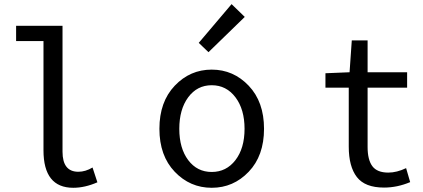

<svg xmlns="http://www.w3.org/2000/svg" viewBox="-20 -892 2040 925"><path d="M333 12.7Q189.5 12.7 189.5 -168V-694.3H57.6V-767.6H281.2V-161.1Q281.2 -64.5 357.4 -64.5Q391.6 -64.5 425.8 -85L449.2 -13.7Q388.7 12.7 333 12.7Z M1178.2 -64.5Q1104.5 12.7 1000 12.7Q895.5 12.7 821.8 -64.5Q748 -141.6 748 -271.5Q748 -401.4 821.8 -479Q895.5 -556.6 1000 -556.6Q1104.5 -556.6 1178.2 -479Q1252 -401.4 1252 -271.5Q1252 -141.6 1178.2 -64.5ZM886.7 -120.6Q929.7 -63.5 1000 -63.5Q1070.3 -63.5 1114.3 -120.6Q1158.2 -177.7 1158.2 -271.5Q1158.2 -365.2 1114.3 -423.3Q1070.3 -481.4 1000 -481.4Q929.7 -481.4 886.7 -423.3Q843.8 -365.2 843.8 -271.5Q843.8 -177.7 886.7 -120.6ZM984.4 -640.6 937.5 -685.5 1095.7 -872.1 1159.2 -810.5Z M1830.1 11.7Q1738.3 11.7 1699.2 -39.1Q1660.2 -89.8 1660.2 -185.5V-469.7H1547.9V-539.1L1664.1 -543.9L1674.8 -697.3H1751V-543.9H1941.4V-469.7H1751V-183.6Q1751 -122.1 1773.9 -91.3Q1796.9 -60.5 1850.6 -60.5Q1891.6 -60.5 1936.5 -82L1956.1 -14.6Q1893.6 11.7 1830.1 11.7Z"/></svg>

Font: GenEi Gothic M Regular
Style: Regular
Weight: 400
Designer: o_tamon (Modified); [Source Han Sans]
Ryoko NISHIZUKA  (kana & ideographs); Paul D. Hunt (Latin, Greek & Cyrillic); Wenl
Version: Version 1.1a;Original Version 1.004